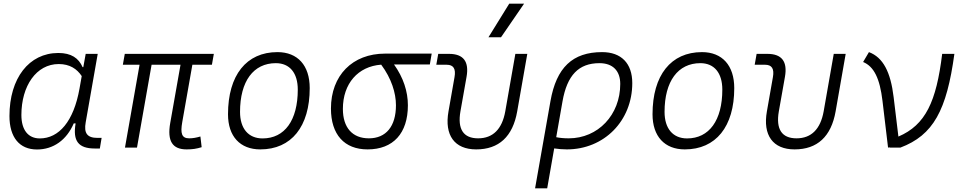

<svg xmlns="http://www.w3.org/2000/svg" viewBox="-20 -815 5313 1060"><path d="M439.9 -444.3H436C414.1 -494.1 373.5 -522.5 302.2 -522.5C140.1 -522.5 32.2 -383.3 32.2 -174.3C32.2 -57.1 87.4 10.3 184.1 10.3C274.9 10.3 347.7 -42 387.2 -133.8H397.5C380.9 -36.6 412.6 4.9 503.9 4.9H531.2L541 -53.7H518.1C460.9 -53.7 442.4 -80.1 453.1 -139.6L519.5 -517.6H453.1ZM304.2 -461.4C365.2 -461.4 404.8 -434.6 431.2 -395L418.9 -325.7C386.7 -144.5 305.2 -50.8 199.7 -50.8C135.7 -50.8 98.1 -97.2 98.1 -180.2C98.1 -340.8 180.7 -461.4 304.2 -461.4Z M1010.3 9.8C1042.5 9.8 1065.4 6.3 1093.3 -2.4L1086.4 -61.5C1063.5 -54.7 1043.9 -51.3 1024.4 -51.3C982.9 -51.3 975.1 -78.6 986.3 -141.6L1042 -457.5H1149.9L1160.6 -517.6H668.9L658.2 -457.5H750.5L669.9 0H736.3L816.9 -457.5H976.6L919.9 -136.7C901.9 -35.2 932.6 9.8 1010.3 9.8Z M1417 9.8C1588.4 9.8 1689.9 -115.7 1689.9 -328.6C1689.9 -453.6 1623.5 -527.3 1511.7 -527.3C1340.3 -527.3 1238.8 -399.9 1238.8 -184.1C1238.8 -62.5 1305.2 9.8 1417 9.8ZM1429.7 -50.8C1351.1 -50.8 1305.2 -105.5 1305.2 -197.3C1305.2 -366.2 1378.9 -466.3 1502.9 -466.3C1579.6 -466.3 1624 -412.1 1624 -320.3C1624 -150.9 1551.8 -50.8 1429.7 -50.8Z M2009.3 9.8C2150.9 9.8 2231.9 -79.1 2231.9 -233.9C2231.9 -309.6 2207 -386.7 2155.3 -459H2353L2363.3 -519H2106C1925.8 -519 1807.1 -398.4 1807.1 -215.8C1807.1 -72.3 1880.9 9.8 2009.3 9.8ZM2084.5 -458C2141.1 -381.8 2166 -301.8 2166 -233.9C2166 -117.7 2111.3 -51.3 2016.6 -51.3C1925.3 -51.3 1873 -110.4 1873 -213.9C1873 -353.5 1956.5 -448.7 2084.5 -458Z M2608.9 9.8C2734.4 9.8 2811 -61 2835.4 -200.2L2891.1 -517.6H2825.2L2769.5 -200.2C2752 -102.1 2701.2 -51.3 2619.6 -51.3C2538.1 -51.3 2504.9 -102.1 2522 -200.2L2555.7 -390.6C2570.8 -475.1 2538.6 -517.6 2459 -517.6H2399.4L2388.7 -457.5H2446.3C2483.4 -457.5 2497.6 -435.5 2489.3 -389.2L2456.1 -200.2C2432.6 -68.4 2489.3 9.8 2608.9 9.8ZM2676.8 -609.4H2746.1L2873.5 -794.9H2791.5Z M3304.2 -527.3C3141.1 -527.3 3051.8 -442.4 3019 -256.8L2934.1 224.6H3001L3039.6 4.4C3063 7.8 3085.9 9.8 3109.4 9.8C3315.4 9.8 3470.7 -147.9 3470.7 -356.4C3470.7 -465.3 3409.7 -527.3 3304.2 -527.3ZM3050.8 -57.6 3085.4 -254.9C3110.8 -399.9 3174.8 -466.3 3289.6 -466.3C3362.3 -466.3 3404.3 -424.8 3404.3 -351.6C3404.3 -180.7 3281.7 -51.3 3120.1 -51.3C3093.3 -51.3 3068.4 -53.7 3050.8 -57.6Z M3760.7 9.8C3932.1 9.8 4033.7 -115.7 4033.7 -328.6C4033.7 -453.6 3967.3 -527.3 3855.5 -527.3C3684.1 -527.3 3582.5 -399.9 3582.5 -184.1C3582.5 -62.5 3648.9 9.8 3760.7 9.8ZM3773.4 -50.8C3694.8 -50.8 3648.9 -105.5 3648.9 -197.3C3648.9 -366.2 3722.7 -466.3 3846.7 -466.3C3923.3 -466.3 3967.8 -412.1 3967.8 -320.3C3967.8 -150.9 3895.5 -50.8 3773.4 -50.8Z M4366.7 9.8C4492.2 9.8 4568.8 -61 4593.3 -200.2L4648.9 -517.6H4583L4527.3 -200.2C4509.8 -102.1 4459 -51.3 4377.4 -51.3C4295.9 -51.3 4262.7 -102.1 4279.8 -200.2L4313.5 -390.6C4328.6 -475.1 4296.4 -517.6 4216.8 -517.6H4157.2L4146.5 -457.5H4204.1C4241.2 -457.5 4255.4 -435.5 4247.1 -389.2L4213.9 -200.2C4190.4 -68.4 4247.1 9.8 4366.7 9.8Z M4882.8 0 4892.1 -2 4890.6 0H4950.7C5133.3 -68.8 5206.5 -206.5 5249 -517.6H5181.6C5149.4 -253.4 5089.8 -125 4939.9 -61L4913.6 -278.8C4897 -417.5 4855.5 -498 4777.3 -527.3L4745.1 -472.7C4805.2 -447.8 4837.4 -381.8 4852.1 -257.8Z"/></svg>

Font: Cascadia Mono PL Light
Style: Italic
Weight: 300
Italic angle: -10°
Monospace: yes
Designer: Aaron Bell
Foundry: Saja Typeworks
Version: Version 2404.023